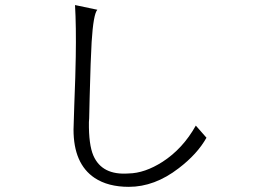

<svg xmlns="http://www.w3.org/2000/svg" viewBox="-20 -765 1040 756"><path d="M363.3 -726.6 275.4 -745.1Q280.3 -661.1 278.3 -541Q277.3 -471.7 272.5 -351.6L269.5 -254.9Q269.5 -120.1 352.5 -64.5Q405.3 -29.3 487.3 -29.3Q588.9 -29.3 683.6 -102.5Q756.8 -158.2 793 -222.7L751 -270.5Q700.2 -179.7 620.1 -127.9Q549.8 -83 486.3 -82Q381.8 -74.2 347.7 -152.3Q329.1 -195.3 330.1 -284.2L331.1 -298.8L333 -380.9Q336.9 -535.2 340.8 -599.6Q347.7 -710 363.3 -726.6Z"/></svg>

Font: DotumChe
Style: Regular
Weight: 400
Monospace: yes
Version: Version 2.21